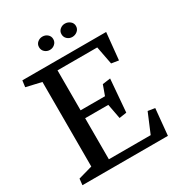

<svg xmlns="http://www.w3.org/2000/svg" viewBox="-179 -857 884 965"><g transform="rotate(-30 263.0 -374.0)"><path d="M344.2 -747.6Q361.3 -747.6 374.3 -736.8Q387.2 -726.1 387.2 -709.5Q387.2 -692.4 374.3 -681.4Q361.3 -670.4 344.2 -670.4Q327.6 -670.4 315.4 -681.4Q303.2 -692.4 303.2 -709.5Q303.2 -726.6 315.7 -737.1Q328.1 -747.6 344.2 -747.6ZM213.9 -747.6Q231 -747.6 243.2 -736.8Q255.4 -726.1 255.4 -709.5Q255.4 -692.4 242.9 -681.4Q230.5 -670.4 213.9 -670.4Q197.3 -670.4 185.1 -681.4Q172.9 -692.4 172.9 -709.5Q172.9 -726.6 185.3 -737.1Q197.8 -747.6 213.9 -747.6ZM17.1 -607.4H503.4L487.8 -451.2L445.8 -458L425.8 -562.5H195.3V-330.6H336.9L357.9 -388.7L403.8 -395L388.2 -205.6L345.7 -199.2L329.6 -284.7H195.3V-46.4H438L485.4 -159.2L525.9 -152.8L511.2 0H15.1L19 -36.1L100.6 -59.1V-549.8L12.2 -570.3Z"/></g></svg>

Font: Neuton
Style: Regular
Weight: 400
Designer: Brian M Zick
Version: Version 1.3